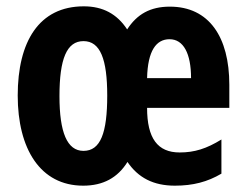

<svg xmlns="http://www.w3.org/2000/svg" viewBox="-20 -577 778 607"><path d="M517 -556C455 -556 413 -532 382 -484C350 -533 305 -557 245 -557C103 -557 36 -445 36 -275C36 -107 107 10 243 10C306 10 352 -15 383 -65C417 -15 465 10 533 10C590 10 636 -2 680 -28V-136C633 -107 595 -95 548 -95C478 -95 445 -140 445 -236H705V-309C705 -460 641 -556 517 -556ZM516 -453C560 -453 584 -408 584 -330H445C447 -417 474 -453 516 -453ZM244 -447C297 -447 319 -390 319 -275C319 -157 298 -100 244 -100C192 -100 168 -159 168 -273C168 -391 191 -447 244 -447Z"/></svg>

Font: Noto Sans Armenian ExtraCondensed
Style: Regular
Weight: 400
Width: 2
Designer: Monotype Design Team
Foundry: Monotype Imaging Inc.
Version: Version 2.008